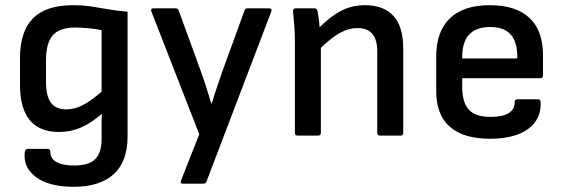

<svg xmlns="http://www.w3.org/2000/svg" viewBox="-20 -522 2166 739"><path d="M264 197Q171 197 120.5 161Q70 125 75 67Q76 51 87 51H164Q174 51 174 65Q174 89 198 102Q222 115 265 115Q322 115 346.5 90.5Q371 66 371 13V-18Q371 -34 371 -50.5Q371 -67 372 -83H371Q329 -47 290 -30.5Q251 -14 207 -14Q57 -14 57 -196V-299Q57 -401 107 -451.5Q157 -502 261 -502Q300 -502 332.5 -497Q365 -492 398 -486Q431 -480 471 -477V4Q471 100 417.5 148.5Q364 197 264 197ZM235 -101Q266 -101 297 -116.5Q328 -132 371 -169V-406Q347 -411 318.5 -413.5Q290 -416 269 -416Q209 -416 183 -386Q157 -356 157 -290V-208Q157 -152 176 -126.5Q195 -101 235 -101Z M685 185Q672 185 677 172L747 -5L563 -477Q558 -490 571 -490H656Q665 -490 668 -481L750 -256Q762 -224 772.5 -190.5Q783 -157 793 -124H795Q805 -157 816.5 -190.5Q828 -224 839 -256L921 -481Q923 -490 933 -490H1015Q1029 -490 1024 -477L775 176Q772 185 763 185Z M1126 0Q1115 0 1115 -11V-366Q1115 -393 1112.5 -425Q1110 -457 1108 -476Q1106 -490 1119 -490H1190Q1200 -490 1202 -480Q1204 -470 1206.5 -452.5Q1209 -435 1210 -417Q1253 -460 1294 -481Q1335 -502 1385 -502Q1457 -502 1494.5 -460.5Q1532 -419 1532 -336V-11Q1532 0 1522 0H1443Q1432 0 1432 -11V-325Q1432 -414 1356 -414Q1323 -414 1290.5 -396.5Q1258 -379 1215 -338V-11Q1215 0 1204 0Z M1866 12Q1764 12 1711.5 -34Q1659 -80 1659 -171V-304Q1659 -401 1711.5 -451.5Q1764 -502 1865 -502Q1966 -502 2018 -453Q2070 -404 2070 -310V-232Q2070 -221 2060 -221H1759V-189Q1759 -128 1784.5 -100Q1810 -72 1869 -72Q1913 -72 1937 -86Q1961 -100 1961 -129Q1961 -140 1973 -140H2050Q2060 -140 2061 -130Q2064 -63 2012.5 -25.5Q1961 12 1866 12ZM1759 -297H1971V-302Q1971 -362 1945 -390Q1919 -418 1866 -418Q1759 -418 1759 -302Z"/></svg>

Font: Sofia Sans SemiBold
Style: Regular
Weight: 600
Designer: Botio Nikoltchev, Ani Petrova
Foundry: lettersoup
Version: Version 4.101; ttfautohint (v1.8.4.7-5d5b)